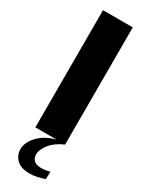

<svg xmlns="http://www.w3.org/2000/svg" viewBox="-247 -765 790 1033"><g transform="rotate(30 148.0 -248.5)"><path d="M55 -728H240V0H55ZM152 231Q97 231 70.5 204.5Q44 178 44 142Q44 96 86.5 53.5Q129 11 205 -4L240 0Q187 23 159 58Q131 93 131 124Q131 146 145.5 160Q160 174 190 174Q202 174 216 172Q230 170 245 166L243 213Q191 231 152 231Z"/></g></svg>

Font: Murecho ExtraBold
Style: Regular
Weight: 800
Designer: Neil Summerour
Foundry: Positype
Version: Version 1.010; ttfautohint (v1.8.3)